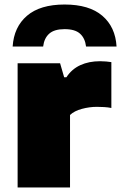

<svg xmlns="http://www.w3.org/2000/svg" viewBox="-20 -830 536 850"><path d="M58 0V-550H246L264 -488H274Q297.5 -524 335.5 -541.5Q373.5 -559 423 -559Q436.5 -559 450 -557.8Q463.5 -556.5 473 -555V-352Q458 -355 440.8 -356Q423.5 -357 409 -357Q376 -357 342.5 -348Q309 -339 290 -321V0ZM36 -624Q41.5 -710.5 99.5 -760.2Q157.5 -810 266 -810Q375 -810 433 -760.2Q491 -710.5 496 -624H361Q356.5 -661 334.2 -681Q312 -701 266 -701Q220.5 -701 198 -681Q175.5 -661 171 -624Z"/></svg>

Font: Encode Sans Exp Black
Style: Regular
Weight: 900
Width: 7
Designer: Multiple Designers
Foundry: Impallari Type
Version: Version 3.002; ttfautohint (v1.8.3) -l 8 -r 50 -G 200 -x 14 